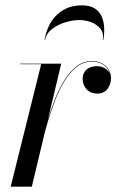

<svg xmlns="http://www.w3.org/2000/svg" viewBox="-20 -698 484 718"><path d="M20 0 134 -458H56V-460H209L99 0ZM138 -173Q146.5 -209 158.5 -249.5Q170.5 -290 186.2 -329Q202 -368 222 -399.8Q242 -431.5 267 -450.5Q292 -469.5 322.5 -469.5Q356.5 -469.5 375.8 -450.8Q395 -432 395 -406.5Q395 -382.5 381.8 -365.2Q368.5 -348 343.5 -348Q319 -348 304 -364Q289 -380 289 -403.5Q289 -424 303 -437.2Q317 -450.5 343 -450.5Q363.5 -450.5 378.8 -438Q394 -425.5 394 -406.5H393Q393 -431 374.8 -449.2Q356.5 -467.5 322.5 -467.5Q292.5 -467.5 267.8 -448.5Q243 -429.5 223.2 -398Q203.5 -366.5 188 -327.8Q172.5 -289 160.5 -248.8Q148.5 -208.5 140 -173ZM146.5 -549Q150.5 -572 160 -594.8Q169.5 -617.5 186.5 -636.2Q203.5 -655 228.2 -666.5Q253 -678 286.5 -678Q316.5 -678 334.2 -666.5Q352 -655 360.2 -636.2Q368.5 -617.5 369.5 -594.8Q370.5 -572 366.5 -549H364.5Q368.5 -573.5 355.8 -590Q343 -606.5 321.5 -614.8Q300 -623 276.5 -623Q253 -623 225 -614.8Q197 -606.5 175.2 -590Q153.5 -573.5 148.5 -549Z"/></svg>

Font: Bodoni Moda 96pt
Style: Italic
Weight: 400
Italic angle: -13°
Version: Version 2.004